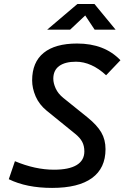

<svg xmlns="http://www.w3.org/2000/svg" viewBox="-20 -918 626 948"><path d="M237.3 9.8Q110.8 9.8 23.4 -33.2L53.7 -122.1Q153.8 -80.1 246.6 -80.1Q320.3 -80.1 358.4 -103Q396.5 -126 396.5 -170.4Q396.5 -197.8 385.7 -218Q375 -238.3 350.6 -257.8L210.9 -371.1Q173.3 -401.9 156 -442.1Q138.7 -482.4 138.7 -521Q138.7 -610.8 195.6 -657Q252.4 -703.1 360.8 -703.1Q496.1 -703.1 574.7 -620.6L503.9 -546.4Q468.3 -579.6 430.7 -596.4Q393.1 -613.3 355 -613.3Q301.3 -613.3 272.2 -592Q243.2 -570.8 243.2 -529.3Q243.2 -507.3 254.9 -481.4Q266.6 -455.6 292.5 -434.6L412.6 -337.9Q459 -300.3 480 -264.4Q501 -228.5 501 -181.6Q501 -87.4 434.1 -38.8Q367.2 9.8 237.3 9.8ZM212.9 -771.5 362.3 -898.4H446.3L550.8 -771.5H447.3L380.9 -871.6H432.6L326.2 -771.5Z"/></svg>

Font: Cascadia Code
Style: Italic
Weight: 400
Italic angle: -10°
Designer: Aaron Bell
Foundry: Saja Typeworks
Version: Version 2407.024